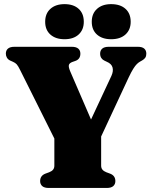

<svg xmlns="http://www.w3.org/2000/svg" viewBox="-20 -932 751 952"><path d="M463 -215.5 277 -190 80 -584.5Q70 -605 63 -612.8Q56 -620.5 44.5 -625.5L31 -631.5Q20 -636.5 14.5 -645.8Q9 -655 9 -666Q9 -682 19.5 -691Q30 -700 52 -700H335.5Q357.5 -700 368 -691Q378.5 -682 378.5 -666Q378.5 -638 352.5 -629.5L339.5 -625Q324 -619.5 321.5 -609.5Q319 -599.5 328.5 -577.5L460 -273L383.5 -237L532.5 -556Q543 -579 538 -597.5Q533 -616 509 -626L497.5 -631.5Q488.5 -635.5 482.5 -644.2Q476.5 -653 476.5 -666Q476.5 -682 487 -691Q497.5 -700 519.5 -700H663Q685 -700 695.2 -691Q705.5 -682 705.5 -666Q705.5 -654 700.5 -646.2Q695.5 -638.5 685 -632.5L677 -628Q667.5 -623 659 -614.8Q650.5 -606.5 640.8 -591Q631 -575.5 617.5 -547ZM249.5 -259.5H481.5V-111Q481.5 -98.5 488 -90.8Q494.5 -83 507 -78L526 -71Q552 -61 552 -34Q552 -18.5 541.5 -9.2Q531 0 509 0H222Q200 0 189.5 -9.2Q179 -18.5 179 -34Q179 -61 205 -71L224 -78Q237 -83 243.2 -90.8Q249.5 -98.5 249.5 -111ZM300 -737.5Q256 -737.5 230 -760.5Q204 -783.5 204 -824Q204 -865 230 -888.2Q256 -911.5 300 -911.5Q344.5 -911.5 370 -888.2Q395.5 -865 395.5 -824Q395.5 -784.5 370 -761Q344.5 -737.5 300 -737.5ZM531 -737.5Q487 -737.5 461 -760.5Q435 -783.5 435 -824Q435 -864.5 461 -888Q487 -911.5 531 -911.5Q576.5 -911.5 602.2 -888.2Q628 -865 628 -824Q628 -784.5 602.2 -761Q576.5 -737.5 531 -737.5Z"/></svg>

Font: Fraunces
Style: Regular
Weight: 900
Version: Version 1.000;[b76b70a41]